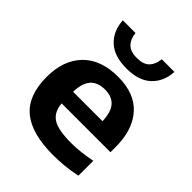

<svg xmlns="http://www.w3.org/2000/svg" viewBox="-222 -928 1071 1071"><g transform="rotate(45 314.0 -392.5)"><path d="M378 10.5Q207.5 10.5 125.5 -58Q43.5 -126.5 43.5 -272Q43.5 -405 116.8 -480.2Q190 -555.5 326 -555.5Q456.5 -555.5 524.5 -479.5Q592.5 -403.5 592.5 -266.5V-227.5H207.5Q212 -164 254.8 -136.2Q297.5 -108.5 403.5 -108.5Q438.5 -108.5 479 -113.2Q519.5 -118 558.5 -126V-8.5Q509 2 464.2 6.2Q419.5 10.5 378 10.5ZM323.5 -453.5Q267.5 -453.5 238 -421Q208.5 -388.5 206.5 -318.5H438.5Q436.5 -388 407.8 -420.8Q379 -453.5 323.5 -453.5ZM325 -620.5Q228 -620.5 176.8 -668.5Q125.5 -716.5 121 -796.5H221Q225 -753.5 249.2 -728.2Q273.5 -703 325 -703Q376 -703 400 -728.2Q424 -753.5 428 -796.5H528Q523.5 -716.5 472.5 -668.5Q421.5 -620.5 325 -620.5Z"/></g></svg>

Font: Encode Sans Expanded
Style: Bold
Weight: 700
Width: 7
Designer: Multiple Designers
Foundry: Impallari Type
Version: Version 3.000; ttfautohint (v1.8.3) -l 8 -r 50 -G 200 -x 14 